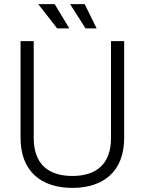

<svg xmlns="http://www.w3.org/2000/svg" viewBox="-20 -900 704 934"><path d="M332 14C482 14 584 -65 584 -229V-700H520V-229C520 -104 451 -44 332 -44C213 -44 144 -104 144 -229V-700H80V-229C80 -65 182 14 332 14ZM166 -880 258 -762H317L246 -880ZM321 -880 396 -762H450L392 -880Z"/></svg>

Font: Meta Space Light
Style: Regular
Weight: 300
Designer: Meta Pool / Florian Karsten
Foundry: Meta Pool / Florian Karsten
Version: Version 2.000;Glyphs 3.1.1 (3137)